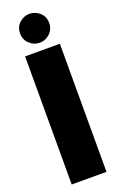

<svg xmlns="http://www.w3.org/2000/svg" viewBox="-171 -942 608 986"><g transform="rotate(-20 133.0 -449.0)"><path d="M38 -700H228V0H38ZM134 -740Q102 -740 78 -762.5Q54 -785 54 -820Q54 -854 78 -876Q102 -898 133 -898Q165 -898 189 -876Q213 -854 213 -820Q213 -785 189 -762.5Q165 -740 134 -740Z"/></g></svg>

Font: Phudu Black
Style: Regular
Weight: 900
Version: Version 1.005;gftools[0.9.23]